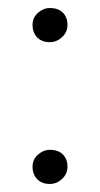

<svg xmlns="http://www.w3.org/2000/svg" viewBox="-20 -446 249 478"><path d="M104 12Q84 12 72.5 0Q61 -12 61 -31Q61 -49 74.5 -61Q88 -73 104 -73Q125 -73 136.5 -61.5Q148 -50 148 -31Q148 -13 134.5 -0.5Q121 12 104 12ZM104 -341Q84 -341 72.5 -353Q61 -365 61 -384Q61 -402 74.5 -414Q88 -426 104 -426Q125 -426 136.5 -414.5Q148 -403 148 -384Q148 -366 134.5 -353.5Q121 -341 104 -341Z"/></svg>

Font: Petrona Light
Style: Regular
Weight: 300
Designer: Ringo R. Seeber
Foundry: Ringo R. Seeber
Version: Version 2.001; ttfautohint (v1.8.3)